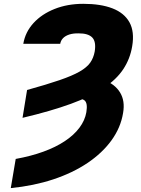

<svg xmlns="http://www.w3.org/2000/svg" viewBox="-20 -757 728 990"><path d="M96.2 -149.4 119.6 -293Q221.7 -321.3 287.1 -343.8Q352.5 -366.2 390.1 -387.7Q427.7 -409.2 445.1 -433.8Q462.4 -458.5 468.3 -491.2Q476.6 -542 455.6 -563.7Q434.6 -585.4 384.3 -585Q356.9 -585.4 336.9 -578.9Q316.9 -572.3 305.2 -560.3Q293.5 -548.3 290.5 -531.2H100.1Q110.4 -591.8 152.8 -638.2Q195.3 -684.6 261.7 -710.9Q328.1 -737.3 409.7 -737.3Q499 -737.3 559.8 -713.9Q620.6 -690.4 647.5 -642.1Q674.3 -593.8 661.6 -518.6Q650.9 -453.6 615.7 -400.4Q580.6 -347.2 514.6 -303.2Q448.7 -259.3 345.7 -221.7Q242.7 -184.1 96.2 -149.4ZM343.3 -246.1 380.4 -358.4Q460 -364.7 516.4 -344Q572.8 -323.2 599.1 -280Q625.5 -236.8 614.7 -174.8Q602.5 -99.1 554.9 -33.4Q507.3 32.2 430.9 83.5Q354.5 134.8 254.2 168Q153.8 201.2 35.6 212.9L61 62.5Q139.6 48.3 203.4 25.1Q267.1 2 314.2 -29.3Q361.3 -60.5 389.6 -98.4Q418 -136.2 425.3 -178.7Q433.1 -226.1 415.3 -239.7Q397.5 -253.4 343.3 -246.1Z"/></svg>

Font: Inter 24pt Black
Style: Italic
Weight: 900
Italic angle: -9.3988°
Designer: Rasmus Andersson
Foundry: rsms
Version: Version 4.001;git-66647c0bb